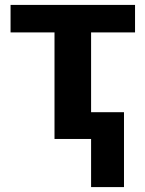

<svg xmlns="http://www.w3.org/2000/svg" viewBox="-20 -566 590 782"><path d="M530 -546V-434H351V-109H485V196H351V0H202V-434H23V-546Z"/></svg>

Font: Noto IKEA Latin
Style: Bold
Weight: 700
Designer: Monotype Design Team
Foundry: Monotype Imaging Inc.
Version: Version 1.0